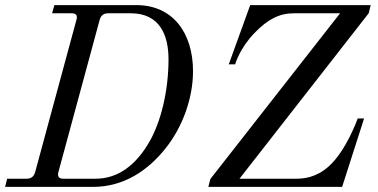

<svg xmlns="http://www.w3.org/2000/svg" viewBox="-30 -732 1480 752"><path d="M786 0H1310L1396 -268H1371C1371 -268 1326 -140 1256 -79C1208 -37 1161 -32 1130 -32H908L1414 -680L1422 -712H950L866 -480H891C891 -481 909 -543 966 -602C1019 -657 1064 -680 1122 -680H1302L794 -31ZM-10 0H334C457 0 550 -66 616 -148C686 -234 726 -349 726 -453C726 -603 647 -712 504 -712H183L174 -680H250C268 -680 275 -672 269 -653L108 -59C103 -41 93 -32 74 -32H-2ZM199 -59 360 -653C365 -672 376 -680 394 -680H482C596 -680 630 -594 630 -500C630 -375 600 -256 557 -180C504 -86 433 -32 344 -32H218C200 -32 194 -41 199 -59Z"/></svg>

Font: Old Standard
Style: Italic
Weight: 400
Italic angle: -15.2°
Designer: Alexey Kryukov <alexios@thessalonica.org.ru>
Version: Version 2.0